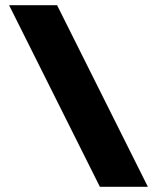

<svg xmlns="http://www.w3.org/2000/svg" viewBox="-20 -720 605 740"><path d="M15 -700H200L550 0H365Z"/></svg>

Font: Jost* Black
Style: Regular
Weight: 900
Version: Version 3.7